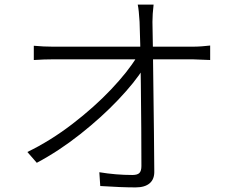

<svg xmlns="http://www.w3.org/2000/svg" viewBox="-20 -794 1040 835"><path d="M643 -699 645 -580Q651 -121 651 -50Q652 -15 631 3Q610 21 570 21Q508 21 416 15L412 -45Q484 -33 556 -33Q578 -33 586.5 -42Q595 -51 595 -72Q595 -219 592.5 -429Q590 -639 587 -699Q584 -751 579 -774H648Q643 -732 643 -699ZM211 -591H817Q837 -591 857.5 -592.5Q878 -594 894 -596V-533Q834 -536 818 -536H212Q172 -536 127 -533V-595Q149 -593 169.5 -592Q190 -591 211 -591ZM575 -546 604 -547 605 -498Q567 -437 494.5 -360.5Q422 -284 329 -210.5Q236 -137 140 -86L99 -133Q200 -182 295 -255Q390 -328 463 -405Q536 -482 575 -546Z"/></svg>

Font: 寒蝉端黑体 Light
Style: Regular
Weight: 300
Designer: ChillDuanSans {Warren2060}; 
Source Han Sans {Ryoko NISHIZUKA 西塚涼子 (kana, bopomofo & ideographs); Paul D. Hunt (Latin, G
Foundry: ChillType&Adobe
Version: Version 1.300;Glyphs 3.3 (3306)